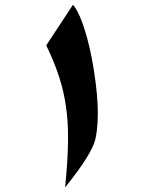

<svg xmlns="http://www.w3.org/2000/svg" viewBox="-20 -741 597 811"><path d="M383.3 -154.8Q369.1 -90.8 254.9 50.8Q277.8 -169.9 258.8 -289.1Q250.5 -352.1 229.7 -416.3Q209 -480.5 175.3 -549.3L288.1 -720.7Q308.6 -698.7 329.3 -640.9Q350.1 -583 367.7 -495.6Q387.7 -388.2 392.1 -303.2Q396.5 -218.3 383.3 -154.8Z"/></svg>

Font: XB Khoramshahr
Style: Bold Italic
Weight: 700
Italic angle: -12°
Designer: Behnam
Foundry: Irmug
Version: Version 8.005 2009